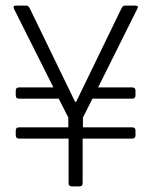

<svg xmlns="http://www.w3.org/2000/svg" viewBox="-20 -663 539 683"><path d="M263 0H235Q224 0 224 -12V-170H48Q36 -170 36 -182V-199Q36 -210 48 -210H223V-245L189 -312H48Q36 -312 36 -324V-341Q36 -352 48 -352H170L30 -631Q25 -643 36 -643H74Q82 -643 87 -631L247 -301H251L411 -631Q416 -643 424 -643H462Q475 -643 468 -631L329 -352H450Q462 -352 462 -341V-324Q462 -312 450 -312H309L275 -245V-210H450Q462 -210 462 -199V-182Q462 -170 450 -170H274V-12Q274 0 263 0Z"/></svg>

Font: Rajdhani
Style: Regular
Weight: 400
Designer: Satya Rajpurohit, Jyotish Sonowal
Foundry: Indian Type Foundry
Version: Version 1.201 February 1, 2022